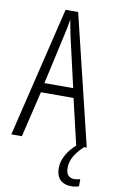

<svg xmlns="http://www.w3.org/2000/svg" viewBox="-101 -817 616 1038"><g transform="rotate(10 207.0 -298.0)"><path d="M331 75C331 32 351 -5 399 -51H414L241 -765H172L0 -51H58L118 -303H297L356 -52C311 -12 284 36 284 84C284 139 314 169 368 169C385 169 399 166 409 162V123C402 125 390 128 376 128C347 128 331 110 331 75ZM224 -625 286 -355H128L188 -625C196 -660 202 -688 206 -718C211 -688 217 -660 224 -625Z"/></g></svg>

Font: Noto Sans Tamil UI ExtraCondensed Light
Style: Regular
Weight: 300
Width: 2
Designer: Jelle Bosma - Monotype Design Team
Foundry: Monotype Imaging Inc.
Version: Version 2.004